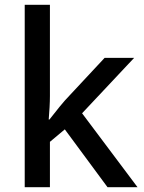

<svg xmlns="http://www.w3.org/2000/svg" viewBox="-20 -780 599 800"><path d="M188 -380Q188 -359 186.5 -332Q185 -305 183 -282H186Q194 -292 205.5 -306.5Q217 -321 229 -336Q241 -351 251 -362L416 -539H539L322 -308L553 0H428L250 -241L188 -189V0H83V-760H188Z"/></svg>

Font: Noto Sans Hebrew Medium
Style: Regular
Weight: 500
Designer: Monotype Design Team
Foundry: Monotype Imaging Inc.
Version: Version 2.003